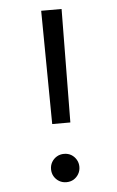

<svg xmlns="http://www.w3.org/2000/svg" viewBox="-49 -660 430 703"><g transform="rotate(-5 166.5 -308.5)"><path d="M133.3 -208.3 129.2 -625H204.2L200 -208.3ZM166.7 8.3Q152.1 8.3 140.3 1.4Q128.5 -5.6 121.5 -17.4Q114.6 -29.2 114.6 -43.8Q114.6 -58.3 121.5 -70.1Q128.5 -81.9 140.3 -88.9Q152.1 -95.8 166.7 -95.8Q181.9 -95.8 193.4 -88.9Q204.9 -81.9 211.8 -70.1Q218.8 -58.3 218.8 -43.8Q218.8 -29.2 211.8 -17.4Q204.9 -5.6 193.4 1.4Q181.9 8.3 166.7 8.3Z"/></g></svg>

Font: Afacad Flux
Style: Regular
Weight: 400
Designer: Kristian Moeller
Foundry: Dicotype
Version: Version 1.100